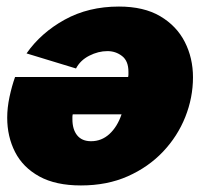

<svg xmlns="http://www.w3.org/2000/svg" viewBox="-20 -556 631 586"><path d="M227 10Q150 10 100 -17.5Q50 -45 26 -92Q2 -139 2 -197Q2 -227 9 -260Q16 -293 26 -321H371Q372 -325 372 -329Q372 -333 372 -337Q372 -370 352.5 -385Q333 -400 308 -400Q280 -400 252.5 -386Q225 -372 212 -347L61 -393Q105 -456 177.5 -496Q250 -536 343 -536Q419 -536 469 -506.5Q519 -477 544 -428Q569 -379 569 -320Q569 -258 545.5 -199Q522 -140 477.5 -93Q433 -46 370 -18Q307 10 227 10ZM258 -125Q290 -125 314 -147Q338 -169 351 -207H202Q201 -203 201 -199.5Q201 -196 201 -192Q201 -161 215.5 -143Q230 -125 258 -125Z"/></svg>

Font: Raleway Black
Style: Italic
Weight: 900
Italic angle: -12°
Designer: Matt McInerney, Pablo Impallari, Rodrigo Fuenzalida
Foundry: Matt McInerney, Pablo Impallari, Rodrigo Fuenzalida
Version: Version 4.101;RELEASE